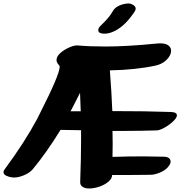

<svg xmlns="http://www.w3.org/2000/svg" viewBox="-20 -1097 1028 1094"><path d="M988 -440Q988 -426 966.5 -405.5Q945 -385 917 -369.5Q889 -354 873 -354Q779 -351 684 -351H621Q622 -327 622 -278Q622 -228 621 -203Q708 -206 793 -206Q835 -206 917 -204Q934 -203 943 -195.5Q952 -188 952 -176Q952 -165 943 -153Q929 -131 896.5 -116Q864 -101 836 -101Q800 -100 728 -100H619Q619 -80 598 -62Q577 -44 546 -33.5Q515 -23 488 -23Q465 -23 450.5 -32.5Q436 -42 437 -61Q442 -196 442 -305V-355Q362 -357 325 -357Q245 -227 166 -132Q148 -111 113 -97Q78 -83 51 -86Q32 -88 16 -95.5Q0 -103 0 -116Q0 -125 7 -133Q121 -287 192 -420L204 -444Q320 -672 320 -716Q320 -722 317 -725Q302 -740 302 -755Q302 -776 324.5 -795.5Q347 -815 376.5 -827.5Q406 -840 424 -838Q488 -832 580 -832Q704 -832 874 -849Q881 -850 893 -850Q924 -850 939.5 -838Q955 -826 955 -808Q955 -782 929.5 -756.5Q904 -731 865 -723Q754 -699 606 -696Q616 -567 620 -464Q813 -464 952 -459Q988 -458 988 -440ZM440 -463Q438 -531 436 -568Q428 -551 406 -509L391 -480L382 -463ZM540 -925Q540 -937 551 -948Q555 -952 571.5 -968.5Q588 -985 600 -1000Q612 -1015 620 -1029Q631 -1051 655 -1063Q679 -1075 707 -1077Q721 -1079 737 -1070Q753 -1061 753 -1048Q753 -1041 749 -1034Q696 -952 635 -921Q603 -905 575 -905Q563 -905 554 -908Q540 -912 540 -925Z"/></svg>

Font: Sedgwick Ave Display
Style: Regular
Weight: 400
Designer: Kevin Burke, Pedro Vergani
Foundry: Google, Inc.
Version: Version 1.000